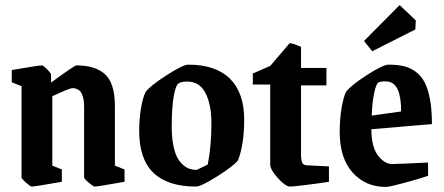

<svg xmlns="http://www.w3.org/2000/svg" viewBox="-20 -718 1733 749"><path d="M104 9.8Q98.6 9.8 81.3 -5.6Q64 -21 64 -25.9V-381.8L25.9 -397V-444.8Q131.8 -462.9 144 -462.9Q148.9 -462.9 164.1 -447.5Q179.2 -432.1 179.2 -426.8V-396Q271 -462.9 277.8 -462.9Q353 -462.9 390.6 -427.5Q428.2 -392.1 428.2 -304.2V-71.8L465.8 -57.1V-8.8Q360.4 9.8 349.1 9.8Q343.8 9.8 325.9 -5.6Q308.1 -21 308.1 -25.9V-303.2Q308.1 -323.2 304.2 -337.6Q300.3 -352.1 295.4 -358.9Q290.5 -365.7 282.7 -369.4Q274.9 -373 271 -373.5Q267.1 -374 261.2 -374Q252 -374 184.1 -342.8V-71.8L221.2 -57.1V-8.8Q116.2 9.8 104 9.8Z M744.6 9.8Q634.8 9.8 578.9 -43.5Q522.9 -96.7 522.9 -208Q522.9 -253.4 530 -295.7Q537.1 -337.9 547.9 -358.9Q564.9 -382.8 629.6 -424.3Q694.3 -465.8 713.9 -465.8Q821.8 -465.8 877.2 -410.9Q932.6 -356 932.6 -251Q932.6 -155.8 908.7 -92.8Q891.1 -70.3 827.6 -30.3Q764.2 9.8 744.6 9.8ZM747.6 -55.2 790.5 -76.2Q804.7 -147.9 804.7 -236.8Q804.7 -310.5 781.5 -355.2Q758.3 -399.9 710 -399.9Q690.4 -399.9 678.7 -394Q665.5 -388.2 657.7 -342.5Q649.9 -296.9 649.9 -223.1Q649.9 -183.6 655.8 -153.1Q661.6 -122.6 671.1 -104.5Q680.7 -86.4 693.8 -75Q707 -63.5 720 -59.3Q732.9 -55.2 747.6 -55.2Z M1111.3 9.8Q1093.8 9.8 1064 -23.2Q1034.2 -56.2 1034.2 -76.2V-388.2H966.3V-431.2L1034.2 -460.9L1109.4 -548.8Q1112.8 -550.3 1124 -546.9Q1135.3 -543.5 1145 -539.1L1154.3 -535.2V-453.1H1253.4V-384.8H1154.3V-119.1Q1154.3 -92.3 1159.2 -82.8Q1164.1 -73.2 1177.2 -73.2L1263.2 -68.8V-8.8Q1226.1 -2.9 1174.6 3.4Q1123 9.8 1111.3 9.8Z M1432.1 -518.1 1399.9 -558.1 1539.1 -698.2 1602.1 -638.2 1600.1 -603ZM1484.9 11.2Q1405.8 11.2 1355.5 -44.9Q1305.2 -101.1 1305.2 -203.1Q1305.2 -252 1312.3 -295.2Q1319.3 -338.4 1330.1 -359.9Q1347.7 -384.3 1411.1 -425Q1474.6 -465.8 1496.1 -465.8Q1529.8 -465.8 1554.7 -460Q1579.6 -454.1 1601.1 -438.7Q1622.6 -423.3 1636.2 -397.2Q1649.9 -371.1 1657.5 -330.3Q1665 -289.6 1665 -233.9L1428.7 -213.9Q1428.7 -145 1454.3 -111.6Q1480 -78.1 1509.8 -78.1Q1532.7 -78.1 1649.9 -84V-32.2Q1612.8 -19.5 1555.9 -4.2Q1499 11.2 1484.9 11.2ZM1430.2 -267.1 1544.9 -283.2Q1544.9 -394.5 1492.2 -399.9Q1471.2 -402.3 1458 -397Q1447.8 -393.6 1439.7 -355.2Q1431.6 -316.9 1430.2 -267.1Z"/></svg>

Font: Grenze SemiBold
Style: Regular
Weight: 600
Designer: Renata Polastri
Foundry: Omnibus-Type
Version: Version 1.002;PS 001.002;hotconv 1.0.88;makeotf.lib2.5.64775